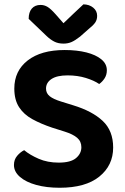

<svg xmlns="http://www.w3.org/2000/svg" viewBox="-20 -856 581 892"><path d="M253 -100.5Q308.2 -100.5 333.1 -121.5Q358 -142.4 358 -171.9Q358 -199.1 338.5 -215.8Q318.9 -232.6 280.4 -244.6L223.1 -262.7Q170.5 -280.3 130.6 -302.2Q90.7 -324 68.6 -358.1Q46.5 -392.2 46.5 -444.5Q46.5 -526.7 108.7 -575.2Q171 -623.6 280.5 -623.6Q337.1 -623.6 381.3 -612.5Q425.4 -601.3 450.9 -580.3Q476.4 -559.4 476.4 -529.5Q476.4 -508.5 466.1 -492.4Q455.8 -476.3 440.9 -465.7Q417.8 -481.7 379 -493.8Q340.1 -505.8 294.1 -505.8Q244.6 -505.8 219.2 -488.9Q193.8 -472 193.8 -444.5Q193.8 -422.7 211 -408.9Q228.3 -395.2 263.5 -384.4L319.2 -367.1Q408.8 -339.8 457.2 -294.2Q505.7 -248.6 505.7 -170.6Q505.7 -87.6 441.6 -35.7Q377.5 16.3 257 16.3Q196 16.3 148.2 3.1Q100.4 -10 72.6 -34.2Q44.8 -58.3 44.8 -89.5Q44.8 -114.4 59.6 -131.9Q74.3 -149.3 92.3 -158.3Q118.6 -136.3 159.6 -118.4Q200.6 -100.5 253 -100.5ZM274.9 -748.1Q297.2 -769.4 320.8 -792Q344.5 -814.7 367.5 -835.8Q394.8 -835.4 413 -820.5Q431.3 -805.6 431.3 -782.3Q431.3 -764.4 422.2 -751.1Q413 -737.8 390.8 -720.2L351.9 -685.9Q329 -668 312.3 -660.7Q295.5 -653.4 274.9 -653.4Q250 -653.4 231.6 -663Q213.1 -672.7 196.2 -689L113.2 -768.4Q113.2 -799.3 127.8 -816.2Q142.4 -833.1 168.6 -833.1Q185.6 -833.1 200.7 -824.1Q215.8 -815.2 238.7 -789.3Z"/></svg>

Font: Baloo Tamma 2
Style: Regular
Weight: 400
Designer: Divya Kowshik, Shuchita Grover and Ek Type
Foundry: Ek Type
Version: Version 1.700